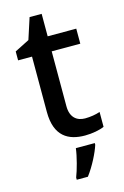

<svg xmlns="http://www.w3.org/2000/svg" viewBox="-132 -770 647 999"><g transform="rotate(-15 191.5 -270.5)"><path d="M277 -127C231 -127 199 -155 199 -213V-509H353V-590H199V-711H134L97 -597L18 -557V-509H93V-211C93 -78 166 -41 254 -41C293 -41 335 -49 358 -60V-140C336 -132 305 -127 277 -127ZM292 19V10H190C185 53 166 123 152 158V170H212C247 124 280 58 292 19Z"/></g></svg>

Font: Noto Sans Tamil UI Medium
Style: Regular
Weight: 500
Designer: Jelle Bosma - Monotype Design Team
Foundry: Monotype Imaging Inc.
Version: Version 2.004